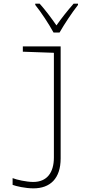

<svg xmlns="http://www.w3.org/2000/svg" viewBox="-20 -784 540 1051"><path d="M273 -606H306C331 -650 374 -715 407 -757V-764H383C348 -724 318 -686 289 -645C262 -684 227 -731 197 -764H173V-757C204 -719 248 -652 273 -606ZM163 247C254 247 312 194 312 83V-530H105V-501L275 -495V78C275 161 237 212 162 212C125 212 71 200 49 191V228C67 235 118 247 163 247Z"/></svg>

Font: Noto Sans Mono ExtraCondensed ExtraLight
Style: Regular
Weight: 200
Width: 2
Designer: Monotype Design Team
Foundry: Monotype Imaging Inc.
Version: Version 2.014